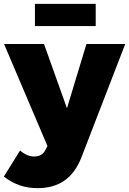

<svg xmlns="http://www.w3.org/2000/svg" viewBox="-36 -772 669 995"><path d="M385 46Q353 126 297 164.5Q241 203 159 203Q109 203 66.5 188.5Q24 174 -16 143L68 8Q104 39 141 39Q162 39 176.5 30.5Q191 22 200 4L210 -15L-15 -544H192L311 -211L412 -544H613ZM145 -752H460V-637H145Z"/></svg>

Font: Alexandria ExtraBold
Style: Regular
Weight: 800
Designer: Mohamed Gaber
Foundry: Kief Type Foundry
Version: Version 5.100